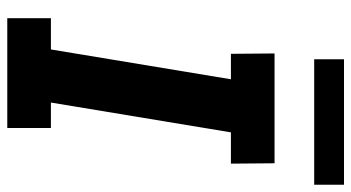

<svg xmlns="http://www.w3.org/2000/svg" viewBox="-239 -727 966 528"><g transform="rotate(90 244.0 -463.0)"><path d="M30 0V-120H116L198 -615H128L127 -735H429L430 -615H344L262 -120H332V0ZM143 -844V-926H488V-844Z"/></g></svg>

Font: Iosevka Etoile Heavy
Style: Italic
Weight: 900
Italic angle: -9°
Designer: Belleve Invis
Foundry: Belleve Invis
Version: Version 22.1.2; ttfautohint (v1.8.4)